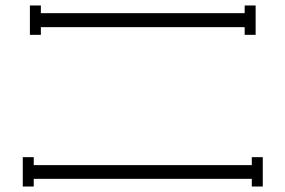

<svg xmlns="http://www.w3.org/2000/svg" viewBox="-20 -751 1040 700"><path d="M129 -652V-624H89V-731H129V-703H872V-731H912V-624H872V-652ZM898 -178H938V-71H898V-99H103V-71H63V-178H103V-149H898Z"/></svg>

Font: Chokokutai
Style: Regular
Weight: 400
Designer: 108号,108go
Foundry: Font Zone 108
Version: Version 1.000; ttfautohint (v1.8.3)